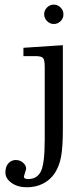

<svg xmlns="http://www.w3.org/2000/svg" viewBox="-20 -626 295 832"><path d="M83.5 139.2Q83.5 149.9 102.1 149.9Q141.1 149.9 157.5 116Q173.8 82 173.8 -20.5V-335.9Q173.8 -365.7 166.7 -374.3Q159.7 -382.8 134.3 -382.8H81.5V-418.9L252.4 -430.2V-65.9Q252.4 11.7 244.6 53.2Q236.8 94.7 217.5 124Q198.2 153.3 167 169.4Q135.7 185.5 96.2 185.5Q56.6 185.5 30 166.5Q3.4 147.5 3.4 121.6Q3.4 95.7 16.6 81.5Q29.8 67.4 48.3 67.4Q66.9 67.4 80.1 79.1Q93.3 90.8 93.3 106ZM213.1 -606Q230 -606 242.4 -593.5Q254.9 -581.1 254.9 -563.7Q254.9 -546.4 242.4 -534.2Q230 -522 213.1 -522Q196.3 -522 183.8 -534.7Q171.4 -547.4 171.4 -564.2Q171.4 -581.1 183.8 -593.5Q196.3 -606 213.1 -606Z"/></svg>

Font: RIT Rachana
Style: Regular
Weight: 400
Designer: Hussain KH
Version: 1.4.7